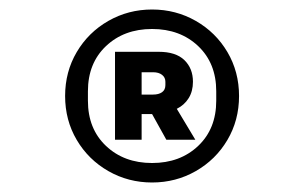

<svg xmlns="http://www.w3.org/2000/svg" viewBox="-20 -730 640 404"><path d="M117 -528Q117 -579 141.5 -620.5Q166 -662 208 -686Q250 -710 300 -710Q350 -710 392 -686Q434 -662 458.5 -620.5Q483 -579 483 -528Q483 -477 458.5 -435.5Q434 -394 392 -370Q350 -346 300 -346Q250 -346 208 -370Q166 -394 141.5 -435.5Q117 -477 117 -528ZM435 -518V-538Q435 -597 397 -633Q359 -669 300 -669Q241 -669 203 -633Q165 -597 165 -538V-518Q165 -459 203 -423Q241 -387 300 -387Q359 -387 397 -423Q435 -459 435 -518ZM278 -436H222V-621H314Q350 -621 368 -603.5Q386 -586 386 -558Q386 -538 377 -523.5Q368 -509 352 -501L391 -436H330L300 -490H278ZM302 -531Q314 -531 321 -536Q328 -541 328 -551V-558Q328 -567 321 -572.5Q314 -578 302 -578H278V-531Z"/></svg>

Font: iA Writer Mono V
Style: Regular
Weight: 400
Designer: Mike Abbink, Paul van der Laan, Pieter van Rosmalen
Foundry: Bold Monday
Version: Version 2.000